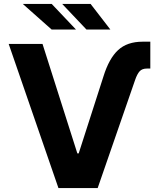

<svg xmlns="http://www.w3.org/2000/svg" viewBox="-20 -949 802 969"><path d="M502.1 -563.2Q530.2 -653.8 576 -696.2Q621.8 -738.6 699.9 -738.6H738.6V-603H721.2Q697.1 -603 684.5 -589Q671.9 -574.9 661.9 -545.5L473 0H274.9L23.8 -727.3H194.6L370.4 -174.7H377.1ZM363.3 -800.1H240.4L94.8 -929.3H240.8ZM536.9 -800.1H416.2L293.7 -929.3H437.1Z"/></svg>

Font: Inter UI
Style: Bold
Weight: 700
Designer: Rasmus Andersson
Foundry: rsms
Version: 3.2;8d6f07862